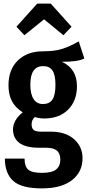

<svg xmlns="http://www.w3.org/2000/svg" viewBox="-20 -826 487 1063"><path d="M447 -502Q426 -492 396.5 -488Q367 -484 323 -484Q365 -464 385.5 -430.5Q406 -397 406 -348Q406 -268 357 -219Q308 -170 224 -170Q199 -170 173 -178Q155 -163 155 -137Q155 -117 166 -107Q177 -97 207 -97H263Q343 -97 390 -55.5Q437 -14 437 50Q437 126 378.5 171.5Q320 217 212 217Q98 217 52.5 175Q7 133 7 52H116Q116 95 136 113Q156 131 213 131Q268 131 291 112Q314 93 314 58Q314 24 295 8Q276 -8 236 -8H198Q122 -8 87 -35Q52 -62 52 -109Q52 -136 66.5 -160.5Q81 -185 106 -204Q65 -230 46 -266Q27 -302 27 -354Q27 -441 79 -491.5Q131 -542 219 -542Q284 -542 326.5 -556Q369 -570 416 -597ZM148 -356Q148 -305 166 -277.5Q184 -250 218 -250Q253 -250 270 -274.5Q287 -299 287 -357Q287 -411 270.5 -435.5Q254 -460 219 -460Q184 -460 166 -435Q148 -410 148 -356ZM115 -631 71 -678 186 -806H261L376 -678L331 -631L224 -719Z"/></svg>

Font: Fira Sans Extra Condensed Medium
Style: Regular
Weight: 500
Width: 1
Designer: Carrois Corporate & Edenspiekermann AG
Foundry: Carrois Corporate GbR & Edenspiekermann AG
Version: Version 4.203